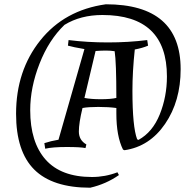

<svg xmlns="http://www.w3.org/2000/svg" viewBox="-20 -686 900 896"><path d="M300 -499Q388 -488 483.5 -488Q579 -488 667 -499L671 -473Q646 -462 609 -455Q598 -352 598 -263Q598 -94 620 -36L626 -33Q692 -69 725.5 -152Q759 -235 759 -329Q759 -616 458 -616Q356 -616 281 -570Q208 -500 164.5 -389Q121 -278 121 -172Q121 -22 193 59Q265 140 409 140Q471 140 528 118L535 131Q475 173 401 190Q225 190 140 105.5Q55 21 55 -155Q55 -356 168 -497.5Q281 -639 474 -666Q823 -666 823 -363Q823 -214 750.5 -108Q678 -2 561 15L554 12Q523 -50 523 -157Q523 -169 523 -182Q486 -187 439 -187Q392 -187 365 -182Q348 -112 348 -72Q348 -32 383 -12L379 5Q356 0 290.5 0Q225 0 191 8L187 -18Q217 -28 253 -34L374 -457Q321 -466 297 -473ZM374 -229Q404 -223 450.5 -223Q497 -223 523 -229Q523 -397 515 -447Q496 -450 474 -450Q452 -450 426 -448Z"/></svg>

Font: Almendra SC
Style: Regular
Weight: 400
Designer: Ana Sanfelippo
Foundry: Ana Sanfelippo
Version: Version 1.002